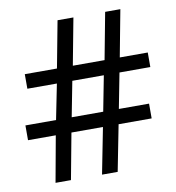

<svg xmlns="http://www.w3.org/2000/svg" viewBox="-80 -786 787 858"><g transform="rotate(-10 313.0 -357.0)"><path d="M470 -436 439 -276H576V-209H426L385 0H314L355 -209H212L173 0H103L141 -209H15V-276H154L186 -436H52V-502H198L238 -714H310L270 -502H414L454 -714H523L483 -502H610V-436ZM225 -276H368L399 -436H256Z"/></g></svg>

Font: Advent Sans Logo
Style: Regular
Weight: 400
Designer: Types & Symbols
Foundry: Types & Symbols
Version: Version 1.002